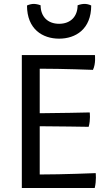

<svg xmlns="http://www.w3.org/2000/svg" viewBox="-20 -938 540 958"><path d="M88.9 0H452.6C461.9 -37.6 457.5 -74.2 457.5 -74.2C457.5 -74.2 294.9 -67.4 178.2 -67.4V-308.1C244.6 -308.1 422.4 -305.2 422.4 -305.2C432.6 -340.8 427.7 -377 427.7 -377C427.7 -377 249.5 -373 178.2 -373V-595.2C294.9 -595.2 443.8 -589.4 443.8 -589.4C459 -620.6 453.6 -663.1 453.6 -663.1H88.9ZM274.9 -745.1C357.4 -745.1 435.1 -792.5 435.1 -910.6C423.3 -916.5 410.2 -918.5 402.3 -918.5C392.6 -918.5 380.4 -916.5 367.2 -911.6C367.2 -856 332.5 -819.3 274.9 -819.3C217.3 -819.3 182.6 -856 182.6 -911.6C169.4 -916.5 157.2 -918.5 147.5 -918.5C139.6 -918.5 126.5 -916 114.7 -910.6C114.7 -792.5 192.4 -745.1 274.9 -745.1Z"/></svg>

Font: Basic
Style: Regular
Weight: 400
Designer: Magnus Gaarde
Foundry: Magnus Gaarde
Version: Version 1.001